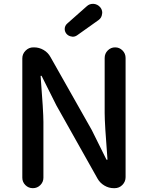

<svg xmlns="http://www.w3.org/2000/svg" viewBox="-20 -984 773 1004"><path d="M96.7 -54.7V-678.7Q96.7 -702.1 113.8 -719.2Q130.9 -736.3 154.3 -736.3H158.2Q184.6 -736.3 208 -722.7Q231.4 -709 244.1 -685.5L460 -303.7L536.1 -150.4Q537.1 -148.4 539.6 -148.4Q542 -148.4 542 -150.4Q527.3 -336.9 527.3 -392.6V-680.7Q527.3 -704.1 543.5 -720.2Q559.6 -736.3 582 -736.3Q604.5 -736.3 620.6 -720.2Q636.7 -704.1 636.7 -680.7V-57.6Q636.7 -34.2 620.1 -17.1Q603.5 0 579.1 0H575.2Q548.8 0 525.9 -13.7Q502.9 -27.3 490.2 -49.8L274.4 -433.6L198.2 -585.9Q197.3 -587.9 194.8 -587.9Q192.4 -587.9 192.4 -585.9Q207 -399.4 207 -346.7V-54.7Q207 -32.2 190.9 -16.1Q174.8 0 151.9 0Q128.9 0 112.8 -16.1Q96.7 -32.2 96.7 -54.7ZM383.8 -799.8Q373 -792 360.4 -792Q357.4 -792 354.5 -793Q338.9 -794.9 328.1 -806.6Q318.4 -818.4 318.4 -832Q318.4 -849.6 332 -861.3L433.6 -951.2Q447.3 -963.9 465.8 -963.9Q467.8 -963.9 469.7 -963.9Q490.2 -961.9 503.9 -946.3Q514.6 -933.6 514.6 -917Q514.6 -914.1 513.7 -911.1Q511.7 -890.6 495.1 -878.9Z"/></svg>

Font: Gen Jyuu Gothic Medium
Style: Regular
Weight: 500
Designer: [Source Han Sans]
Ryoko NISHIZUKA  (kana & ideographs); Paul D. Hunt (Latin, Greek & Cyrillic); Wenlong ZHANG  (bopomofo
Version: Version 1.002.20150607